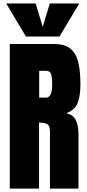

<svg xmlns="http://www.w3.org/2000/svg" viewBox="-20 -1121 517 1141"><path d="M38.1 0V-859.4H301.8Q367.7 -859.4 401.4 -829.3Q435.1 -799.3 446.5 -745.4Q458 -691.4 458 -618.7Q458 -548.3 440.2 -506.3Q422.4 -464.4 373 -448.2Q413.6 -439.9 429.9 -408Q446.3 -376 446.3 -325.2V0H276.9V-336.4Q276.9 -374 261.5 -383.1Q246.1 -392.1 211.9 -392.1V0ZM212.9 -541H254.4Q290 -541 290 -618.7Q290 -668.9 282.2 -684.6Q274.4 -700.2 252.9 -700.2H212.9ZM134.3 -903.8 16.6 -1100.6H191.9L233.9 -961.4L275.9 -1100.6H451.2L333.5 -903.8Z"/></svg>

Font: Anton SC
Style: Regular
Weight: 400
Designer: Vernon Adams
Foundry: Vernon Adams
Version: Version 2.116; ttfautohint (v1.8.4.7-5d5b)